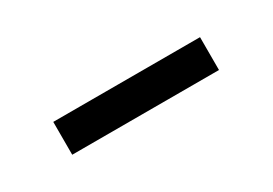

<svg xmlns="http://www.w3.org/2000/svg" viewBox="-12 -462 515 362"><g transform="rotate(-30 245.0 -281.0)"><path d="M85 -245.5V-317H404.5V-245.5Z"/></g></svg>

Font: Encode Sans SC Expanded
Style: Regular
Weight: 400
Width: 7
Designer: Multiple Designers
Foundry: Impallari Type
Version: Version 3.002